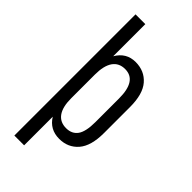

<svg xmlns="http://www.w3.org/2000/svg" viewBox="-266 -741 943 943"><g transform="rotate(45 206.0 -269.0)"><path d="M59.1 -689.9H127V-466.8Q160.6 -524.9 225.1 -524.9Q287.1 -524.9 324.7 -481.4Q361.8 -438.5 361.8 -349.1V-168Q361.8 -78.6 324.7 -35.6Q287.1 7.8 226.1 7.8Q160.6 7.8 127 -46.9V151.9H59.1ZM273.4 -81.5Q293.9 -110.4 293.9 -175.8V-340.8Q293.9 -463.9 212.9 -463.9Q170.9 -463.9 148.9 -432.6Q127 -400.9 127 -339.8V-174.8Q127 -114.7 148.9 -84Q170.9 -53.2 212.9 -53.2Q252.9 -53.2 273.4 -81.5Z"/></g></svg>

Font: D-DIN Condensed
Style: Regular
Weight: 400
Width: 3
Designer: Charles Nix
Foundry: Datto Inc.
Version: Version 1.00